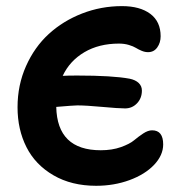

<svg xmlns="http://www.w3.org/2000/svg" viewBox="-20 -556 575 625"><path d="M293 48.8Q212.9 48.8 154.1 14.6Q95.2 -19.5 66.2 -76.9Q37.1 -134.3 37.1 -207Q37.1 -278.8 64.7 -340.8Q92.3 -402.8 138.7 -445.3Q185.1 -487.8 247.1 -512Q309.1 -536.1 377 -536.1Q435.5 -536.1 469.2 -511Q502.9 -485.8 502.9 -438Q502.9 -417 491.9 -401.6Q481 -386.2 461.9 -386.2Q451.7 -386.2 441.2 -390.6Q430.7 -395 422.4 -400.1Q414.1 -405.3 399.4 -409.7Q384.8 -414.1 367.2 -414.1Q302.2 -414.1 254.6 -386Q207 -357.9 184.1 -309.1Q200.2 -310.1 231 -310.1Q346.2 -310.1 401.9 -299.8Q420.9 -295.9 431.4 -285.9Q441.9 -275.9 441.9 -261.2Q441.9 -236.3 426 -219.7Q410.2 -203.1 387.2 -203.1Q366.2 -203.1 313 -208Q259.8 -212.9 231.9 -212.9Q220.7 -212.9 163.1 -208Q166 -66.9 308.1 -66.9Q344.7 -66.9 373.5 -77.1Q402.3 -87.4 416.5 -99.4Q430.7 -111.3 446.3 -121.6Q461.9 -131.8 475.1 -131.8Q511.2 -131.8 511.2 -85.9Q511.2 -50.8 481.7 -19.5Q452.1 11.7 401.6 30.3Q351.1 48.8 293 48.8Z"/></svg>

Font: Shantell Sans Irregular
Style: Regular
Weight: 600
Designer: Stephen Nixon, Anya Danilova, Shantell Martin
Foundry: Arrow Type
Version: Version 1.006;[9816181b4]